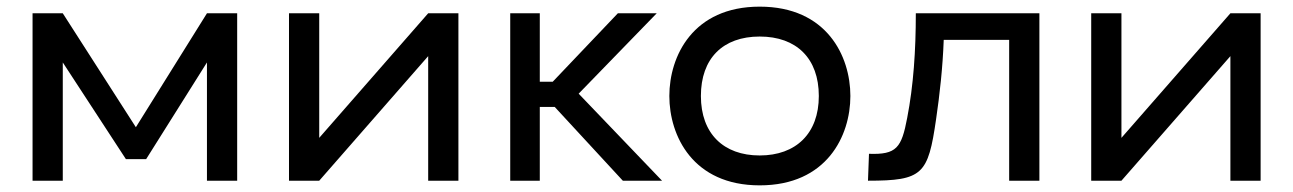

<svg xmlns="http://www.w3.org/2000/svg" viewBox="-20 -544 3893 578"><path d="M78 0H169V-356L359 -65H420L603 -356V0H694V-504H603L389 -161L169 -504H78Z M1269 0H1360V-504H1269L941 -129V-504H850V0H941L1269 -375Z M1516 0H1605V-222H1650L1855 0H1973L1722 -262L1957 -504H1840L1644 -298H1605V-504H1516Z M2267 14C2469 14 2540 -135 2540 -255C2540 -375 2469 -524 2267 -524C2066 -524 1995 -375 1995 -255C1995 -135 2066 14 2267 14ZM2090 -255C2090 -368 2156 -434 2267 -434C2378 -434 2445 -368 2445 -255C2445 -142 2376 -76 2267 -76C2158 -76 2090 -142 2090 -255Z M3018 0H3109V-504H2737C2737 -392 2730 -287 2711 -189C2694 -99 2679 -78 2596 -81L2593 0C2758 0 2774 -19 2798 -185C2809 -260 2818 -341 2821 -424H3018Z M3684 0H3775V-504H3684L3356 -129V-504H3265V0H3356L3684 -375Z"/></svg>

Font: Hibana 45 SubMedium
Style: Regular
Weight: 500
Width: 6
Designer: pygmalion
Foundry: ybstudio
Version: Version 2021.007;FEAKit 1.0